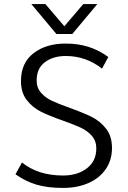

<svg xmlns="http://www.w3.org/2000/svg" viewBox="-20 -907 627 943"><path d="M56 0ZM56 -51 88 -109Q167 -45 290 -45Q361 -45 407 -80.5Q453 -116 453 -178Q453 -215 431 -240Q409 -265 376.5 -280Q344 -295 288 -315Q222 -338 181 -358.5Q140 -379 111.5 -415.5Q83 -452 83 -509Q83 -598 144.5 -645.5Q206 -693 302 -693Q365 -693 416 -676.5Q467 -660 512 -627L481 -570Q402 -632 303 -632Q241 -632 200.5 -601.5Q160 -571 160 -512Q160 -476 181.5 -451.5Q203 -427 235 -412Q267 -397 323 -377Q390 -353 431 -332.5Q472 -312 501 -275Q530 -238 530 -180Q530 -121 499.5 -76.5Q469 -32 414.5 -8Q360 16 290 16Q212 16 158 -0.5Q104 -17 56 -51ZM458 -887 335 -740H257L134 -887H203L296 -778L389 -887Z"/></svg>

Font: Martel Sans Light
Style: Regular
Weight: 300
Designer: Dan Reynolds and Mathieu Réguer
Foundry: Dan Reynolds and Mathieu Réguer
Version: Version 1.002; ttfautohint (v1.1) -l 5 -r 5 -G 72 -x 0 -D la